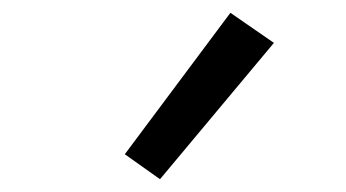

<svg xmlns="http://www.w3.org/2000/svg" viewBox="-20 -822 540 300"><path d="M230 -542 175 -581 340 -802 408 -755Z"/></svg>

Font: Moesevka
Style: Regular
Weight: 400
Monospace: yes
Designer: Belleve Invis
Foundry: Belleve Invis
Version: Version 32.5.0; ttfautohint (v1.8.4)